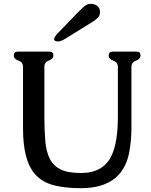

<svg xmlns="http://www.w3.org/2000/svg" viewBox="-20 -969 799 1018"><path d="M102.1 -287.1V-614.3Q102.1 -639.2 77.6 -647.7Q53.2 -656.2 53.2 -675.3Q53.2 -695.3 75.7 -695.3H241.2Q263.2 -695.3 263.2 -675.3Q263.2 -656.2 239.3 -648.2Q215.3 -640.1 215.3 -615.2V-352.1Q215.3 -277.8 220.2 -220.9Q225.1 -164.1 244.6 -126Q263.2 -89.4 301.5 -70.6Q339.8 -51.8 409.7 -51.8Q530.3 -51.8 572.8 -147Q605 -216.3 605 -352.1V-613.8Q605 -638.7 580.6 -647.5Q556.2 -656.2 556.2 -675.3Q556.2 -695.3 578.6 -695.3H703.1Q725.1 -695.3 725.1 -675.3Q725.1 -656.2 700.9 -647.5Q676.8 -638.7 676.8 -613.8V-287.1Q676.3 -213.4 663.1 -151.9Q649.9 -90.3 613.8 -47.4Q547.9 28.8 409.7 28.8Q324.2 28.8 262.7 12.5Q201.2 -3.9 163.6 -47.9Q102.1 -119.1 102.1 -287.1ZM327.1 -764.2Q302.7 -749 286.1 -749Q281.2 -749 279.8 -750Q267.1 -751.5 267.1 -762.7Q267.1 -772.9 287.1 -793.5L346.2 -855Q356.9 -866.2 389.2 -899.4Q421.4 -932.6 434.6 -940.9Q447.8 -948.7 461.9 -948.7Q473.1 -948.7 484.4 -944.3Q510.3 -933.1 510.3 -903.8Q510.3 -886.7 498.3 -874.8Q486.3 -862.8 473.6 -855Z"/></svg>

Font: Caudex
Style: Bold
Weight: 700
Version: Version 1.01